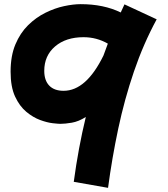

<svg xmlns="http://www.w3.org/2000/svg" viewBox="-20 -832 808 924"><path d="M270 -236Q261 -236 234 -239Q207 -242 173 -254.5Q139 -267 106.5 -294Q74 -321 52.5 -367.5Q31 -414 31 -487Q31 -563 54 -618Q77 -673 115 -710.5Q153 -748 198.5 -770.5Q244 -793 288.5 -802.5Q333 -812 368 -812Q479 -812 561 -772Q570 -792 579 -811L734 -739Q670 -621 624.5 -487.5Q579 -354 549 -212.5Q519 -71 500 72L335 43Q346 -39 360.5 -117Q375 -195 393 -269Q358 -247 325.5 -241.5Q293 -236 270 -236ZM193 -491Q193 -445 217 -420Q241 -395 286 -395Q395 -395 478 -565Q488 -594 499 -622Q445 -653 382 -653Q297 -653 245 -608.5Q193 -564 193 -491Z"/></svg>

Font: Mochiy Pop P One
Style: Regular
Weight: 400
Designer: FONTDASU
Foundry: FONTDASU / Google Inc. / Adobe
Version: Version 2.000